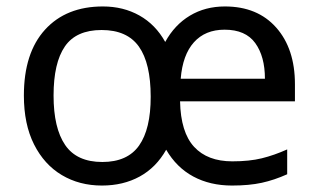

<svg xmlns="http://www.w3.org/2000/svg" viewBox="-20 -565 986 595"><path d="M677 -545Q778 -545 836 -479.5Q894 -414 894 -304V-251H538Q540 -155 581.5 -110Q623 -65 700 -65Q753 -65 791.5 -74.5Q830 -84 870 -102V-25Q830 -7 791 1.5Q752 10 699 10Q631 10 579 -18Q527 -46 495 -101Q464 -46 413 -18Q362 10 296 10Q226 10 171.5 -22.5Q117 -55 85.5 -117.5Q54 -180 54 -269Q54 -401 119.5 -473Q185 -545 299 -545Q362 -545 412 -517Q462 -489 492 -435Q521 -488 568.5 -516.5Q616 -545 677 -545ZM676 -473Q616 -473 581 -434Q546 -395 540 -321H801Q801 -390 771 -431.5Q741 -473 676 -473ZM295 -472Q216 -472 181 -421Q146 -370 146 -269Q146 -168 182 -115.5Q218 -63 297 -63Q375 -63 411 -114Q447 -165 447 -265Q447 -369 410.5 -420.5Q374 -472 295 -472Z"/></svg>

Font: Noto Sans PhagsPa
Style: Regular
Weight: 400
Designer: Monotype Design Team
Foundry: Monotype Imaging Inc.
Version: Version 2.004; ttfautohint (v1.8.4.7-5d5b)